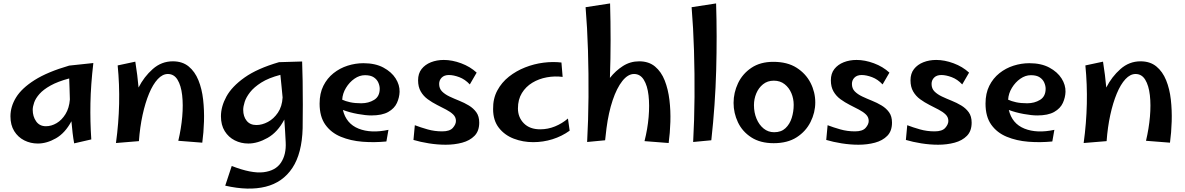

<svg xmlns="http://www.w3.org/2000/svg" viewBox="-20 -824 6919 1121"><path d="M201 14Q158 14 121.5 -4.5Q85 -23 63 -58.5Q41 -94 41 -145Q41 -202 74 -255.5Q107 -309 182 -356.5Q257 -404 384 -441L525 -456Q510 -328 508 -221Q506 -114 513 -10L413 13Q408 -14 404 -47Q400 -80 397 -116Q360 -47 306.5 -16.5Q253 14 201 14ZM171 -183Q171 -144 191 -115.5Q211 -87 248 -87Q280 -87 310.5 -105Q341 -123 362.5 -158Q384 -193 388 -243Q387 -278 386 -309Q385 -340 384 -366Q317 -348 275 -324.5Q233 -301 210.5 -275.5Q188 -250 179.5 -225.5Q171 -201 171 -183Z M791 0 657 11Q689 -221 667 -442L770 -464Q783 -383 789 -313Q821 -376 872 -421Q923 -466 989 -466Q1045 -466 1081.5 -436Q1118 -406 1138.5 -355.5Q1159 -305 1166 -242.5Q1173 -180 1171 -115Q1169 -50 1161 9L1021 -2Q1038 -74 1044 -143Q1050 -212 1043.5 -268.5Q1037 -325 1016.5 -358.5Q996 -392 960 -392Q929 -392 901 -362Q873 -332 850.5 -278Q828 -224 812.5 -153Q797 -82 791 0Z M1430 14Q1387 14 1350.5 -4.5Q1314 -23 1292 -58.5Q1270 -94 1270 -145Q1270 -202 1302 -260.5Q1334 -319 1408 -371.5Q1482 -424 1609 -461L1744 -465Q1746 -418 1747 -351.5Q1748 -285 1748 -212.5Q1748 -140 1747 -75Q1743 72 1687 156.5Q1631 241 1531 266Q1431 291 1295 260L1333 145Q1448 190 1518.5 181.5Q1589 173 1620.5 125.5Q1652 78 1648 6Q1646 -26 1644.5 -58.5Q1643 -91 1640 -126Q1601 -52 1542.5 -19Q1484 14 1430 14ZM1400 -183Q1400 -144 1420 -119Q1440 -94 1477 -94Q1510 -94 1544 -112Q1578 -130 1602.5 -166Q1627 -202 1630 -255Q1627 -285 1624 -317.5Q1621 -350 1617 -387Q1548 -369 1505.5 -342Q1463 -315 1440 -285.5Q1417 -256 1408.5 -229Q1400 -202 1400 -183Z M2236 2Q2165 9 2096 3.5Q2027 -2 1970 -25.5Q1913 -49 1879.5 -96Q1846 -143 1846 -219Q1846 -279 1868 -323Q1890 -367 1927 -396.5Q1964 -426 2009.5 -440.5Q2055 -455 2102 -455Q2171 -455 2218.5 -429.5Q2266 -404 2290 -366Q2314 -328 2313 -288Q2312 -255 2297.5 -223Q2283 -191 2247 -170.5Q2211 -150 2148 -150Q2116 -150 2069 -158.5Q2022 -167 1982 -182Q2001 -102 2073.5 -73Q2146 -44 2248 -66ZM2111 -385Q2079 -385 2049.5 -364.5Q2020 -344 2000 -311Q1980 -278 1978 -242Q1997 -233 2024.5 -227Q2052 -221 2089 -221Q2132 -221 2164.5 -241Q2197 -261 2197 -306Q2197 -323 2189 -341.5Q2181 -360 2162.5 -372.5Q2144 -385 2111 -385Z M2582 21Q2534 21 2484 13Q2434 5 2394 -7L2402 -93Q2436 -80 2476.5 -68.5Q2517 -57 2562 -57Q2606 -57 2624 -77.5Q2642 -98 2642 -118Q2642 -140 2626 -155.5Q2610 -171 2585 -184Q2560 -197 2531.5 -211.5Q2503 -226 2477.5 -244.5Q2452 -263 2436.5 -290Q2421 -317 2421 -355Q2421 -395 2441.5 -421Q2462 -447 2496 -460.5Q2530 -474 2571 -474Q2620 -474 2672.5 -454.5Q2725 -435 2763 -400L2723 -331Q2695 -361 2661.5 -373.5Q2628 -386 2601 -386Q2574 -386 2559 -371Q2544 -356 2544 -334Q2544 -307 2561 -290Q2578 -273 2604.5 -260.5Q2631 -248 2661 -236Q2691 -224 2717.5 -208Q2744 -192 2761 -168.5Q2778 -145 2778 -108Q2778 -59 2750.5 -31Q2723 -3 2678.5 9Q2634 21 2582 21Z M3093 6Q3033 6 2979.5 -14.5Q2926 -35 2892.5 -78Q2859 -121 2859 -187Q2858 -248 2883.5 -295.5Q2909 -343 2951.5 -376.5Q2994 -410 3046 -430.5Q3098 -451 3153 -458Q3208 -465 3258 -459L3265 -375Q3219 -381 3172.5 -372.5Q3126 -364 3088 -341Q3050 -318 3027 -280.5Q3004 -243 3004 -191Q3004 -139 3038.5 -104Q3073 -69 3134 -69Q3179 -69 3220.5 -86Q3262 -103 3296 -132L3306 -61Q3260 -28 3205.5 -11Q3151 6 3093 6Z M3884 11 3743 0Q3761 -71 3767 -140.5Q3773 -210 3766.5 -267Q3760 -324 3739 -358Q3718 -392 3682 -392Q3646 -392 3613.5 -351Q3581 -310 3557 -238.5Q3533 -167 3521 -75Q3517 -40 3513 -5L3408 5Q3415 -122 3416 -258Q3417 -394 3413 -528Q3409 -662 3399 -782L3542 -804Q3545 -699 3545 -590Q3545 -481 3541 -369Q3574 -411 3617 -438.5Q3660 -466 3712 -466Q3768 -466 3804.5 -435.5Q3841 -405 3861 -354Q3881 -303 3888.5 -240.5Q3896 -178 3894 -112.5Q3892 -47 3884 11Z M4133 -5 4027 5Q4034 -122 4035 -258Q4036 -394 4032 -528Q4028 -662 4018 -782L4161 -804Q4167 -616 4161.5 -414.5Q4156 -213 4133 -5Z M4497 12Q4419 12 4366.5 -22Q4314 -56 4288.5 -110Q4263 -164 4263 -223Q4263 -283 4289 -338Q4315 -393 4367 -428Q4419 -463 4495 -463Q4577 -463 4631 -428.5Q4685 -394 4712.5 -340Q4740 -286 4740 -226Q4740 -167 4712.5 -112Q4685 -57 4631.5 -22.5Q4578 12 4497 12ZM4500 -52Q4541 -52 4566 -75.5Q4591 -99 4602.5 -135.5Q4614 -172 4614 -212Q4614 -248 4600.5 -280Q4587 -312 4561 -332.5Q4535 -353 4498 -353Q4461 -353 4435 -332Q4409 -311 4395.5 -278.5Q4382 -246 4382 -210Q4382 -167 4397 -131Q4412 -95 4438.5 -73.5Q4465 -52 4500 -52Z M4992 21Q4944 21 4894 13Q4844 5 4804 -7L4812 -93Q4846 -80 4886.5 -68.5Q4927 -57 4972 -57Q5016 -57 5034 -77.5Q5052 -98 5052 -118Q5052 -140 5036 -155.5Q5020 -171 4995 -184Q4970 -197 4941.5 -211.5Q4913 -226 4887.5 -244.5Q4862 -263 4846.5 -290Q4831 -317 4831 -355Q4831 -395 4851.5 -421Q4872 -447 4906 -460.5Q4940 -474 4981 -474Q5030 -474 5082.5 -454.5Q5135 -435 5173 -400L5133 -331Q5105 -361 5071.5 -373.5Q5038 -386 5011 -386Q4984 -386 4969 -371Q4954 -356 4954 -334Q4954 -307 4971 -290Q4988 -273 5014.5 -260.5Q5041 -248 5071 -236Q5101 -224 5127.5 -208Q5154 -192 5171 -168.5Q5188 -145 5188 -108Q5188 -59 5160.5 -31Q5133 -3 5088.5 9Q5044 21 4992 21Z M5457 21Q5409 21 5359 13Q5309 5 5269 -7L5277 -93Q5311 -80 5351.5 -68.5Q5392 -57 5437 -57Q5481 -57 5499 -77.5Q5517 -98 5517 -118Q5517 -140 5501 -155.5Q5485 -171 5460 -184Q5435 -197 5406.5 -211.5Q5378 -226 5352.5 -244.5Q5327 -263 5311.5 -290Q5296 -317 5296 -355Q5296 -395 5316.5 -421Q5337 -447 5371 -460.5Q5405 -474 5446 -474Q5495 -474 5547.5 -454.5Q5600 -435 5638 -400L5598 -331Q5570 -361 5536.5 -373.5Q5503 -386 5476 -386Q5449 -386 5434 -371Q5419 -356 5419 -334Q5419 -307 5436 -290Q5453 -273 5479.5 -260.5Q5506 -248 5536 -236Q5566 -224 5592.5 -208Q5619 -192 5636 -168.5Q5653 -145 5653 -108Q5653 -59 5625.5 -31Q5598 -3 5553.5 9Q5509 21 5457 21Z M6124 2Q6053 9 5984 3.5Q5915 -2 5858 -25.5Q5801 -49 5767.5 -96Q5734 -143 5734 -219Q5734 -279 5756 -323Q5778 -367 5815 -396.5Q5852 -426 5897.5 -440.5Q5943 -455 5990 -455Q6059 -455 6106.5 -429.5Q6154 -404 6178 -366Q6202 -328 6201 -288Q6200 -255 6185.5 -223Q6171 -191 6135 -170.5Q6099 -150 6036 -150Q6004 -150 5957 -158.5Q5910 -167 5870 -182Q5889 -102 5961.5 -73Q6034 -44 6136 -66ZM5999 -385Q5967 -385 5937.5 -364.5Q5908 -344 5888 -311Q5868 -278 5866 -242Q5885 -233 5912.5 -227Q5940 -221 5977 -221Q6020 -221 6052.5 -241Q6085 -261 6085 -306Q6085 -323 6077 -341.5Q6069 -360 6050.5 -372.5Q6032 -385 5999 -385Z M6441 0 6307 11Q6339 -221 6317 -442L6420 -464Q6433 -383 6439 -313Q6471 -376 6522 -421Q6573 -466 6639 -466Q6695 -466 6731.5 -436Q6768 -406 6788.5 -355.5Q6809 -305 6816 -242.5Q6823 -180 6821 -115Q6819 -50 6811 9L6671 -2Q6688 -74 6694 -143Q6700 -212 6693.5 -268.5Q6687 -325 6666.5 -358.5Q6646 -392 6610 -392Q6579 -392 6551 -362Q6523 -332 6500.5 -278Q6478 -224 6462.5 -153Q6447 -82 6441 0Z"/></svg>

Font: Marhey
Style: Regular
Weight: 400
Designer: Nur Syamsi & Bustanul Arifin
Foundry: Namelatype
Version: Version 1.000; ttfautohint (v1.8.4.7-5d5b)